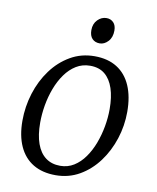

<svg xmlns="http://www.w3.org/2000/svg" viewBox="-85 -814 726 889"><g transform="rotate(10 278.0 -369.0)"><path d="M320.5 -564Q383 -564 426 -537Q469 -510 491.2 -459Q513.5 -408 513.5 -336Q513.5 -271 493.5 -209.2Q473.5 -147.5 436.8 -98Q400 -48.5 349.2 -19.2Q298.5 10 237 10Q175 10 131.5 -16Q88 -42 65.2 -92Q42.5 -142 42.5 -212Q42.5 -278.5 62.2 -341.5Q82 -404.5 118.8 -454.5Q155.5 -504.5 206.8 -534.2Q258 -564 320.5 -564ZM308 -517Q271.5 -517 242.2 -499Q213 -481 191 -450.2Q169 -419.5 154.2 -380.5Q139.5 -341.5 132.2 -299.5Q125 -257.5 125 -217.5Q125 -159 139.5 -118.8Q154 -78.5 182 -57.5Q210 -36.5 250.5 -36.5Q286 -36.5 314.8 -54.5Q343.5 -72.5 365.2 -103.2Q387 -134 401.5 -172.5Q416 -211 423.5 -252.8Q431 -294.5 431 -334.5Q431 -391 417.5 -431.8Q404 -472.5 377 -494.8Q350 -517 308 -517ZM332.5 -626.5Q310.5 -626.5 297.2 -640.2Q284 -654 284 -680.5Q284 -710.5 302.2 -729Q320.5 -747.5 344 -747.5Q364 -747.5 376.8 -734.2Q389.5 -721 389.5 -696.5Q389.5 -664.5 371.8 -645.5Q354 -626.5 332.5 -626.5Z"/></g></svg>

Font: Merriweather 28pt Light
Style: Italic
Weight: 300
Italic angle: -7.8°
Version: Version 2.101